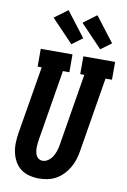

<svg xmlns="http://www.w3.org/2000/svg" viewBox="-105 -1045 735 1114"><g transform="rotate(10 262.0 -488.0)"><path d="M205 8Q176 8 147.5 0.5Q119 -7 97.5 -23.5Q76 -40 62.5 -64.5Q49 -89 43 -117Q37 -145 38 -174.5Q39 -204 44 -234L110 -630H86V-735H273V-630H235L167 -217Q165 -204 163.5 -192Q162 -180 162 -167.5Q162 -155 164 -143Q166 -131 171 -120.5Q176 -110 186 -103.5Q196 -97 208 -97Q226 -97 242 -108.5Q258 -120 267.5 -136Q277 -152 282.5 -169Q288 -186 291 -204L361 -630H337V-735H524V-630H486L413 -187Q409 -162 401 -137.5Q393 -113 379.5 -90Q366 -67 347 -47.5Q328 -28 304.5 -15Q281 -2 255.5 3Q230 8 205 8ZM426 -792 298 -926 376 -984 488 -838ZM256 -792 128 -926 206 -984 318 -838Z"/></g></svg>

Font: Iosevka Curly Slab XBdObl
Style: Regular
Weight: 800
Italic angle: -9°
Monospace: yes
Designer: Belleve Invis
Foundry: Belleve Invis
Version: Version 11.1.0; ttfautohint (v1.8.3)